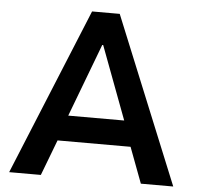

<svg xmlns="http://www.w3.org/2000/svg" viewBox="-51 -757 831 809"><g transform="rotate(5 364.5 -352.5)"><path d="M17 0 306 -705H423L711 0H574L500 -197L554 -151H173L226 -197L151 0ZM361 -568 234 -232 214 -259H512L491 -232L365 -568Z"/></g></svg>

Font: Nunito Sans 7pt SemiCondensed
Style: Bold
Weight: 700
Width: 4
Designer: Vernon Adams
Foundry: Vernon Adams
Version: Version 3.101;gftools[0.9.27]